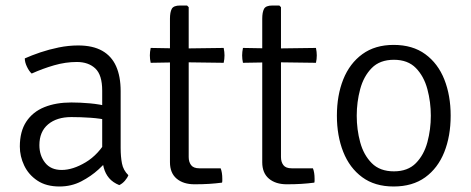

<svg xmlns="http://www.w3.org/2000/svg" viewBox="-20 -665 1709 697"><path d="M52 -133Q52 -188 75.5 -223.5Q99 -259 141 -276Q183 -293 239 -293Q270.5 -293 306.8 -289.8Q343 -286.5 375 -278V-228Q345 -235 309.2 -237.5Q273.5 -240 239 -240Q186 -240 154.5 -213.5Q123 -187 123 -138Q123 -100.5 143.8 -74.2Q164.5 -48 204 -48Q244.5 -48 291.2 -76Q338 -104 370 -161L382 -95Q365 -75 337.8 -50Q310.5 -25 274.8 -6.5Q239 12 196 12Q147.5 12 115.5 -9.5Q83.5 -31 67.8 -64.2Q52 -97.5 52 -133ZM446 -29Q442.5 -19.5 433.5 -9Q424.5 1.5 413 7Q389.5 -2.5 376 -18.5Q362.5 -34.5 356.8 -55.8Q351 -77 351 -103V-336Q351 -393 326 -416.5Q301 -440 259 -440Q218 -440 176.5 -428Q135 -416 95 -398Q85.5 -406.5 77.8 -422.8Q70 -439 70 -453Q94.5 -464 126.2 -474.8Q158 -485.5 193.5 -492.8Q229 -500 264 -500Q316.5 -500 350.8 -480.8Q385 -461.5 401.5 -424.5Q418 -387.5 418 -334V-128Q418 -96 422.8 -71.5Q427.5 -47 446 -29Z M597 -597Q597 -620.5 603.5 -632.8Q610 -645 634 -645H659L665 -639V-95Q665 -77 673.8 -65.5Q682.5 -54 704 -54H781Q787 -39 787 -16Q787 -12.5 787 -8.8Q787 -5 786 -2Q763 1 739.2 2.5Q715.5 4 686 4Q645.5 4 621.2 -16.5Q597 -37 597 -76ZM792 -491Q795 -476 795 -464Q795 -450.5 792 -437L643 -439L527 -437Q524 -450.5 524 -464Q524 -476 527 -491L642 -489Z M932 -597Q932 -620.5 938.5 -632.8Q945 -645 969 -645H994L1000 -639V-95Q1000 -77 1008.8 -65.5Q1017.5 -54 1039 -54H1116Q1122 -39 1122 -16Q1122 -12.5 1122 -8.8Q1122 -5 1121 -2Q1098 1 1074.2 2.5Q1050.5 4 1021 4Q980.5 4 956.2 -16.5Q932 -37 932 -76ZM1127 -491Q1130 -476 1130 -464Q1130 -450.5 1127 -437L978 -439L862 -437Q859 -450.5 859 -464Q859 -476 862 -491L977 -489Z M1616 -245Q1616 -171 1592.8 -112.8Q1569.5 -54.5 1523.5 -21.2Q1477.5 12 1409 12Q1340.5 12 1294.8 -21.8Q1249 -55.5 1226 -113.8Q1203 -172 1203 -245Q1203 -319 1226.2 -377Q1249.5 -435 1295.5 -468.5Q1341.5 -502 1409 -502Q1478 -502 1524 -468.2Q1570 -434.5 1593 -376.5Q1616 -318.5 1616 -245ZM1275 -245Q1275 -195 1287.5 -148.8Q1300 -102.5 1329.5 -72.8Q1359 -43 1410 -43Q1460.5 -43 1489.8 -72.8Q1519 -102.5 1531.5 -148.8Q1544 -195 1544 -245Q1544 -294.5 1531.5 -341.2Q1519 -388 1489.8 -418Q1460.5 -448 1410 -448Q1359 -448 1329.5 -418Q1300 -388 1287.5 -341.2Q1275 -294.5 1275 -245Z"/></svg>

Font: Signika Negative Light
Style: Regular
Weight: 300
Designer: Anna Giedry
Foundry: Anna Giedry
Version: Version 2.001